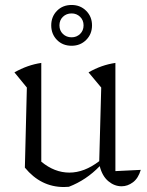

<svg xmlns="http://www.w3.org/2000/svg" viewBox="-20 -744 593 772"><path d="M80 -70 88 -392 38 -453Q91 -483 146 -491V-94Q199 -50 259 -50Q319 -50 379 -96L387 -392L336 -453Q388 -483 444 -491V-56L546 -61Q536 -27 514.5 -11Q493 5 469 5Q440 5 415.5 -15.5Q391 -36 381 -76Q327 -20 257 7Q248 8 237 8Q144 8 80 -70ZM268 -560Q232 -560 209 -583.5Q186 -607 186 -642Q186 -677 209 -700.5Q232 -724 268 -724Q303 -724 326.5 -700.5Q350 -677 350 -642Q350 -607 326.5 -583.5Q303 -560 268 -560ZM268 -594Q288 -594 302 -607.5Q316 -621 316 -642Q316 -663 302 -676.5Q288 -690 268 -690Q247 -690 233 -676.5Q219 -663 219 -642Q219 -621 233 -607.5Q247 -594 268 -594Z"/></svg>

Font: Piazzolla Light
Style: Regular
Weight: 300
Designer: Juan Pablo del Peral
Foundry: Huerta Tipografica
Version: Version 1.330